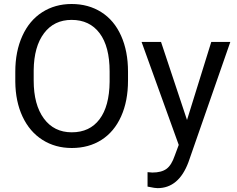

<svg xmlns="http://www.w3.org/2000/svg" viewBox="-20 -741 1201 974"><path d="M629.4 -332.5Q629.4 -228 594.2 -150.1Q559.1 -72.3 494.6 -31.2Q430.2 9.8 344.2 9.8Q260.3 9.8 195.3 -31.5Q130.4 -72.8 94.5 -149.2Q58.6 -225.6 57.6 -326.2V-377.4Q57.6 -480 93.3 -558.6Q128.9 -637.2 194.1 -679Q259.3 -720.7 343.3 -720.7Q428.7 -720.7 493.9 -679.4Q559.1 -638.2 594.2 -559.8Q629.4 -481.4 629.4 -377.4ZM536.1 -378.4Q536.1 -504.9 485.4 -572.5Q434.6 -640.1 343.3 -640.1Q254.4 -640.1 203.4 -572.5Q152.3 -504.9 150.9 -384.8V-332.5Q150.9 -210 202.4 -139.9Q253.9 -69.8 344.2 -69.8Q435.1 -69.8 484.9 -136Q534.7 -202.1 536.1 -325.7ZM928.7 -132.3 1051.8 -528.3H1148.4L936 81.5Q886.7 213.4 779.3 213.4L762.2 211.9L728.5 205.6V132.3L752.9 134.3Q798.8 134.3 824.5 115.7Q850.1 97.2 866.7 47.9L886.7 -5.9L698.2 -528.3H796.9Z"/></svg>

Font: Noboto
Style: Regular
Weight: 400
Designer: Google
Version: Version 2.001101; 2014